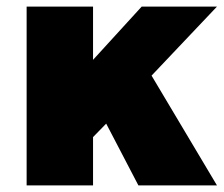

<svg xmlns="http://www.w3.org/2000/svg" viewBox="-20 -564 681 584"><path d="M61 0V-544H263V-382L411 -544H640L441 -334L640 0H401L303 -188L263 -147V0Z"/></svg>

Font: Trueno
Style: ExBd
Weight: 800
Designer: Julieta Ulanovsky
Foundry: Julieta Ulanovsky
Version: Version 3.001b